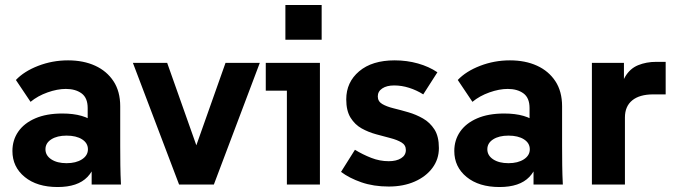

<svg xmlns="http://www.w3.org/2000/svg" viewBox="-20 -743 2718 773"><path d="M349 0V-154L333 -204V-308Q333 -349 308.5 -367Q284 -385 245 -385Q211 -385 171.5 -371Q132 -357 103 -333L44 -421Q77 -456 134 -478Q191 -500 254 -500Q316 -500 363 -478.5Q410 -457 437 -416Q464 -375 464 -315V-156Q464 -117 464.5 -78Q465 -39 467 0ZM212 10Q129 10 79.5 -30.5Q30 -71 30 -135Q30 -179 53.5 -213Q77 -247 122 -266.5Q167 -286 231 -286Q320 -286 364 -247.5Q408 -209 408 -145H371Q371 -71 332 -30.5Q293 10 212 10ZM248 -86Q286 -86 310 -101.5Q334 -117 334 -142Q334 -167 310.5 -182Q287 -197 248 -197Q210 -197 186.5 -182Q163 -167 163 -142Q163 -117 186.5 -101.5Q210 -86 248 -86Z M701 0 515 -490H653L796 -86H745L888 -490H1026L841 0Z M1135 0V-437L1195 -378H1050V-490H1268V0ZM1129 -583V-723H1275V-583Z M1545 8Q1484 8 1435 -9Q1386 -26 1353 -51L1409 -140Q1440 -121 1474.5 -107.5Q1509 -94 1545 -94Q1576 -94 1595 -106Q1614 -118 1614 -139Q1614 -159 1596.5 -169.5Q1579 -180 1552 -187Q1525 -194 1494 -202.5Q1463 -211 1436 -226Q1409 -241 1391.5 -269Q1374 -297 1374 -343Q1374 -412 1426 -456Q1478 -500 1569 -500Q1618 -500 1662.5 -487.5Q1707 -475 1741 -452L1684 -363Q1657 -380 1627 -389.5Q1597 -399 1567 -399Q1537 -399 1519 -387Q1501 -375 1501 -355Q1501 -335 1518.5 -324.5Q1536 -314 1564.5 -307Q1593 -300 1624 -291Q1655 -282 1683 -266Q1711 -250 1729 -222Q1747 -194 1747 -147Q1747 -102 1721 -67Q1695 -32 1649.5 -12Q1604 8 1545 8Z M2128 0V-154L2112 -204V-308Q2112 -349 2087.5 -367Q2063 -385 2024 -385Q1990 -385 1950.5 -371Q1911 -357 1882 -333L1823 -421Q1856 -456 1913 -478Q1970 -500 2033 -500Q2095 -500 2142 -478.5Q2189 -457 2216 -416Q2243 -375 2243 -315V-156Q2243 -117 2243.5 -78Q2244 -39 2246 0ZM1991 10Q1908 10 1858.5 -30.5Q1809 -71 1809 -135Q1809 -179 1832.5 -213Q1856 -247 1901 -266.5Q1946 -286 2010 -286Q2099 -286 2143 -247.5Q2187 -209 2187 -145H2150Q2150 -71 2111 -30.5Q2072 10 1991 10ZM2027 -86Q2065 -86 2089 -101.5Q2113 -117 2113 -142Q2113 -167 2089.5 -182Q2066 -197 2027 -197Q1989 -197 1965.5 -182Q1942 -167 1942 -142Q1942 -117 1965.5 -101.5Q1989 -86 2027 -86Z M2363 0V-490H2492V-340H2475Q2477 -400 2496.5 -433.5Q2516 -467 2549 -480.5Q2582 -494 2622 -494H2660V-363H2610Q2555 -363 2525.5 -339Q2496 -315 2496 -270V0Z"/></svg>

Font: SUSE Thin
Style: Bold
Weight: 700
Version: Version 1.000